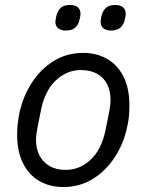

<svg xmlns="http://www.w3.org/2000/svg" viewBox="-20 -741 590 773"><path d="M235 12Q181 12 139 -12Q97 -36 73 -83Q49 -130 49 -200Q49 -222 51.5 -243.5Q54 -265 58 -286Q73 -354 108.5 -408.5Q144 -463 196.5 -495.5Q249 -528 315 -528Q369 -528 411 -504Q453 -480 477 -433Q501 -386 501 -316Q501 -294 499 -272.5Q497 -251 492 -230Q478 -163 442 -108Q406 -53 353.5 -20.5Q301 12 235 12ZM245 -57Q301 -57 345 -98Q389 -139 405 -218L420 -293Q422 -304 423.5 -315.5Q425 -327 425 -338Q425 -374 411.5 -401.5Q398 -429 371 -444Q344 -459 305 -459Q250 -459 205.5 -418Q161 -377 145 -298L130 -223Q128 -212 126.5 -200.5Q125 -189 125 -178Q125 -142 139 -115Q153 -88 179.5 -72.5Q206 -57 245 -57ZM245 -618Q226 -618 214.5 -627Q203 -636 203 -653Q203 -657 204 -661.5Q205 -666 206 -674Q211 -697 224 -709Q237 -721 262 -721Q282 -721 293 -712Q304 -703 304 -686Q304 -682 303.5 -677.5Q303 -673 301 -665Q297 -643 283.5 -630.5Q270 -618 245 -618ZM427 -618Q408 -618 396.5 -627Q385 -636 385 -653Q385 -657 386 -661.5Q387 -666 388 -674Q393 -697 406 -709Q419 -721 444 -721Q464 -721 475 -712Q486 -703 486 -686Q486 -682 485.5 -677.5Q485 -673 483 -665Q479 -643 465.5 -630.5Q452 -618 427 -618Z"/></svg>

Font: IBM Plex Sans Var
Style: Italic
Weight: 400
Italic angle: -11.31°
Designer: Mike Abbink, Paul van der Laan, Pieter van Rosmalen
Foundry: Bold Monday
Version: Version 1.001